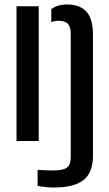

<svg xmlns="http://www.w3.org/2000/svg" viewBox="-20 -628 485 855"><path d="M147.5 200V128.5Q160.5 129.5 180.5 130.2Q200.5 131 217.5 131Q261.5 131 278.2 118.2Q295 105.5 295 73V-479Q295 -508.5 282.2 -522Q269.5 -535.5 240 -535.5Q223.5 -535.5 208.5 -529.5V-587.5Q236 -608 278 -608Q336 -608 365 -576Q394 -544 394 -471V64.5Q394 140.5 352 173.8Q310 207 219 207Q204.5 207 184.2 205Q164 203 147.5 200ZM53.5 0V-600H152.5V0Z"/></svg>

Font: Big Shoulders Stencil Text SemiBold
Style: Regular
Weight: 600
Designer: Patric King
Foundry: XO Type Co
Version: Version 1.000